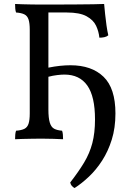

<svg xmlns="http://www.w3.org/2000/svg" viewBox="-20 -699 657 968"><path d="M56 3Q56 -10 57 -21Q58 -32 61 -40Q88 -42 103 -49.5Q118 -57 124 -75.5Q130 -94 130 -127V-549Q130 -582 124 -600.5Q118 -619 103 -626.5Q88 -634 61 -636Q58 -644 57 -655Q56 -666 56 -679Q72 -678 93.5 -677.5Q115 -677 138.5 -676.5Q162 -676 184 -676Q206 -676 224 -676V-147Q224 -104 231 -81Q238 -58 253 -50Q268 -42 293 -40Q296 -32 297 -21Q298 -10 298 3Q278 2 250 1Q222 0 190 0Q168 0 142 0.5Q116 1 92.5 1.5Q69 2 56 3ZM356 249Q348 245 342 238Q336 231 334 221Q376 167 404 120.5Q432 74 445.5 22.5Q459 -29 459 -97Q459 -213 420 -268Q381 -323 305 -323Q290 -323 268.5 -320.5Q247 -318 224 -312V-358Q284 -370 335 -370Q442 -370 502 -312Q562 -254 562 -127Q562 -54 543.5 5Q525 64 495 110.5Q465 157 428.5 191.5Q392 226 356 249ZM481 -509Q478 -540 464.5 -569Q451 -598 416.5 -617Q382 -636 317 -636H199L221 -676Q297 -676 354.5 -676.5Q412 -677 450 -677.5Q488 -678 505 -679Q507 -656 510 -627.5Q513 -599 517 -570.5Q521 -542 526 -521Q518 -514 506 -511.5Q494 -509 481 -509Z"/></svg>

Font: Vollkorn
Style: Regular
Weight: 400
Designer: Friedrich Althausen
Foundry: Friedrich Althausen
Version: Version 4.104